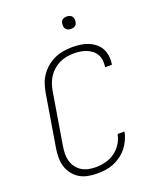

<svg xmlns="http://www.w3.org/2000/svg" viewBox="-167 -1024 934 1132"><g transform="rotate(-20 300.0 -458.0)"><path d="M245 8Q215 8 186.5 2.5Q158 -3 134.5 -17.5Q111 -32 94 -54.5Q77 -77 69 -104Q61 -131 61.5 -161Q62 -191 67 -220L121 -546Q126 -573 135 -599.5Q144 -626 161 -650Q178 -674 201 -692.5Q224 -711 250 -722.5Q276 -734 304 -738.5Q332 -743 359 -743Q385 -743 410.5 -739.5Q436 -736 458.5 -727Q481 -718 500 -703Q519 -688 530.5 -667Q542 -646 545.5 -621Q549 -596 545 -570L544 -565H501L502 -569Q505 -589 502.5 -609Q500 -629 490.5 -645.5Q481 -662 466 -673.5Q451 -685 433 -692Q415 -699 395 -702Q375 -705 355 -705Q333 -705 310.5 -701Q288 -697 266.5 -687Q245 -677 226.5 -661Q208 -645 195 -625.5Q182 -606 174.5 -584Q167 -562 163 -540L109 -214Q105 -190 104.5 -166.5Q104 -143 110 -121.5Q116 -100 129 -82Q142 -64 160.5 -52Q179 -40 202 -35Q225 -30 249 -30Q279 -30 310 -37.5Q341 -45 368 -64Q395 -83 413 -111.5Q431 -140 436 -170H479Q475 -145 463.5 -120Q452 -95 435 -73.5Q418 -52 395.5 -35.5Q373 -19 348 -9Q323 1 296.5 4.5Q270 8 245 8ZM391 -846Q381 -846 372.5 -849Q364 -852 358.5 -859Q353 -866 352 -875.5Q351 -885 352 -895Q353 -901 356 -907Q359 -913 365 -917Q371 -921 377.5 -922.5Q384 -924 390 -924Q400 -924 408.5 -921Q417 -918 422.5 -911Q428 -904 429.5 -894.5Q431 -885 429 -875Q428 -869 425 -863Q422 -857 416.5 -853Q411 -849 404 -847.5Q397 -846 391 -846Z"/></g></svg>

Font: Iosevka Aile XLt Obl
Style: Regular
Weight: 200
Italic angle: -9°
Designer: Belleve Invis
Foundry: Belleve Invis
Version: Version 31.1.0; ttfautohint (v1.8.4)